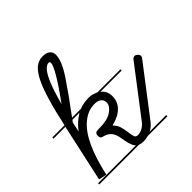

<svg xmlns="http://www.w3.org/2000/svg" viewBox="-147 -675 789 789"><g transform="rotate(-45 247.5 -280.5)"><path d="M396 -280H272Q283 -272 289 -260Q295 -248 295 -233Q295 -200 272.5 -178Q250 -156 210 -147Q226 -130 230 -112Q234 -94 236 -79Q238 -64 241 -54.5Q244 -45 256 -45Q269 -45 282 -52Q295 -59 303 -69L462 -277Q468 -285 476 -285Q482 -285 488.5 -279Q495 -273 495 -266Q495 -260 491 -256L331 -47Q319 -31 300 -21H396V-14H282Q268 -10 254 -10Q240 -10 231 -14H0V-21H220Q215 -26 212 -32Q207 -43 204 -55Q201 -67 199 -81Q197 -95 192.5 -107Q188 -119 178 -128.5Q168 -138 150 -142Q142 -144 139.5 -148Q137 -152 137 -160Q137 -177 155 -177H164Q210 -177 234 -193Q258 -209 260 -229Q260 -246 249 -254Q238 -262 221 -262Q194 -262 172.5 -250.5Q151 -239 133.5 -220Q116 -201 102.5 -176.5Q89 -152 79 -125.5Q69 -99 61.5 -72Q54 -45 49 -22L14 -29L69 -280H0V-287H71Q86 -357 101 -407Q116 -458 132 -490Q147 -520 164 -535L174 -542Q189 -551 207 -551Q229 -551 240 -542L246 -535Q251 -527 251 -516Q251 -482 212 -423Q176 -369 115 -287H166Q191 -297 221 -297Q237 -297 249 -292Q256 -290 262 -287H396ZM124 -357Q167 -416 190 -455Q213 -494 213 -507Q213 -515 207 -515Q165 -515 124 -357ZM94 -228Q117 -259 148 -278L151 -280H110L103 -271Z"/></g></svg>

Font: Gruenewald VA 3. Klasse
Style: Regular
Weight: 400
Designer: Peter Wiegel
Foundry: Peter Wiegel, nach dem Schriftentwurf von Dr. H. Gr¸newald
Version: Version 0.007